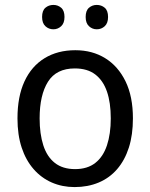

<svg xmlns="http://www.w3.org/2000/svg" viewBox="-20 -750 610 780"><path d="M520 -269Q520 -202 503.5 -150.5Q487 -99 456 -63Q425 -27 381 -8.5Q337 10 283 10Q233 10 190.5 -8.5Q148 -27 116.5 -63Q85 -99 68 -150.5Q51 -202 51 -269Q51 -358 79.5 -419.5Q108 -481 161 -513.5Q214 -546 286 -546Q355 -546 407.5 -513.5Q460 -481 490 -419.5Q520 -358 520 -269ZM141 -269Q141 -206 156 -159.5Q171 -113 203 -88Q235 -63 285 -63Q335 -63 367 -88Q399 -113 414.5 -159.5Q430 -206 430 -269Q430 -333 414.5 -378Q399 -423 367 -447.5Q335 -472 284 -472Q209 -472 175 -418Q141 -364 141 -269ZM151 -681Q151 -707 164.5 -718.5Q178 -730 197 -730Q215 -730 228.5 -718.5Q242 -707 242 -681Q242 -656 228.5 -643.5Q215 -631 197 -631Q178 -631 164.5 -643.5Q151 -656 151 -681ZM328 -681Q328 -707 341.5 -718.5Q355 -730 373 -730Q392 -730 405.5 -718.5Q419 -707 419 -681Q419 -656 405.5 -643.5Q392 -631 373 -631Q355 -631 341.5 -643.5Q328 -656 328 -681Z"/></svg>

Font: Noto Sans Display
Style: Regular
Weight: 400
Designer: Monotype Design Team
Foundry: Monotype Imaging Inc.
Version: Version 2.003